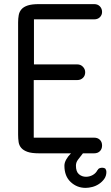

<svg xmlns="http://www.w3.org/2000/svg" viewBox="-20 -744 537 933"><path d="M438 -724Q455 -724 465.5 -713Q476 -702 476 -686Q476 -671 465.5 -660.5Q455 -650 438 -650H145V-431H356Q372 -431 383 -419.5Q394 -408 394 -393Q394 -376 383 -365.5Q372 -355 356 -355H144V-75H438Q455 -75 465.5 -64.5Q476 -54 476 -37Q476 -20 465.5 -9.5Q455 1 438 1H383Q369 19 359 32Q349 45 349 61Q349 90 363.5 102.5Q378 115 398 115Q415 115 430.5 106.5Q446 98 454 82V83Q457 76 463.5 73.5Q470 71 477 71Q486 71 493 76H492Q497 83 497 91Q497 111 486.5 125.5Q476 140 461 150Q446 160 428.5 164.5Q411 169 396 169Q354 169 323.5 140.5Q293 112 293 61Q293 47 301.5 31.5Q310 16 325 1H169Q134 1 114 -6Q94 -13 83.5 -25Q73 -37 70.5 -53.5Q68 -70 68 -90V-635Q68 -654 71 -670.5Q74 -687 84.5 -699Q95 -711 115 -717.5Q135 -724 169 -724Z"/></svg>

Font: VDS Compensated
Style: Light
Weight: 300
Designer: artmaker
Foundry: artmaker
Version: Version 1.000 2012 initial release